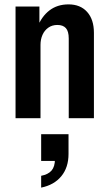

<svg xmlns="http://www.w3.org/2000/svg" viewBox="-20 -540 495 877"><path d="M51 0V-510H160V-414H165V0ZM294 0V-364Q294 -397 281 -411.5Q268 -426 242 -426Q218 -426 200.5 -413.5Q183 -401 174 -380.5Q165 -360 165 -335L150 -414Q170 -465 206 -492.5Q242 -520 293 -520Q347 -520 378 -485.5Q409 -451 409 -390V0ZM168 317V263Q200 257 215.5 239Q231 221 231 187L273 195H168V73H293V163Q293 225 260 265Q227 305 168 317Z"/></svg>

Font: Instrument Sans Condensed SemiBold
Style: Regular
Weight: 600
Width: 3
Designer: Rodrigo Fuenzalida
Foundry: fragTYPE
Version: Version 1.000;gftools[0.9.28]